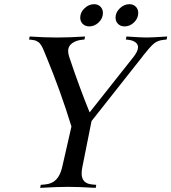

<svg xmlns="http://www.w3.org/2000/svg" viewBox="-20 -909 829 929"><path d="M435.1 -888.7Q454.1 -888.7 466.1 -876.7Q478 -864.7 478 -846.2Q478 -820.3 457.8 -800.8Q437.5 -781.2 412.1 -781.2Q392.6 -781.2 380.4 -793.2Q368.2 -805.2 368.2 -823.7Q368.2 -849.1 388.9 -868.9Q409.7 -888.7 435.1 -888.7ZM606 -888.7Q625 -888.7 637 -876.7Q648.9 -864.7 648.9 -846.2Q648.9 -820.3 628.7 -800.8Q608.4 -781.2 583 -781.2Q563.5 -781.2 551.3 -793.2Q539.1 -805.2 539.1 -823.7Q539.1 -849.1 559.8 -868.9Q580.6 -888.7 606 -888.7ZM413.6 -365.2 625 -632.3Q647.9 -661.1 647.9 -680.7Q647.9 -695.3 635 -704.6Q622.1 -713.9 602.1 -716.3L588.9 -717.8L591.8 -732.4Q665.5 -727.5 689.5 -727.5Q713.9 -727.5 789.1 -732.4L786.1 -717.8L772 -716.3Q742.7 -713.4 724.4 -698Q706.1 -682.6 674.3 -642.1Q672.9 -639.6 671.9 -638.7Q670.9 -637.7 669.4 -635.7Q668 -633.8 667 -632.3L422.9 -323.2L378.4 -100.1Q375 -84.5 375 -69.8Q375 -21 425.3 -16.6L445.8 -14.6L442.9 0Q361.8 -4.9 309.6 -4.9Q256.8 -4.9 174.3 0L177.2 -14.6L198.7 -16.6Q231.4 -19.5 251.5 -39.8Q271.5 -60.1 280.8 -100.1L325.7 -296.9Q272.5 -469.7 205.1 -632.3Q203.1 -637.7 198.2 -649.2Q193.4 -660.6 191.9 -664.3Q190.4 -668 186.5 -676.8Q182.6 -685.5 180.4 -688.2Q178.2 -690.9 174.1 -696.8Q169.9 -702.6 166.5 -704.6Q163.1 -706.5 158 -709.7Q152.8 -712.9 147 -714.1Q141.1 -715.3 133.8 -716.3L120.6 -717.8L123.5 -732.4Q197.3 -727.5 256.8 -727.5Q316.4 -727.5 391.6 -732.4L388.7 -717.8L374.5 -716.3Q347.7 -713.4 328.6 -699.5Q309.6 -685.5 309.6 -662.1Q309.6 -649.4 315.4 -632.3Q362.8 -490.2 413.6 -365.2Z"/></svg>

Font: Flanker
Style: Italic
Weight: 400
Italic angle: -12°
Designer: Flanker
Version: Version 2.027